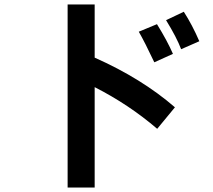

<svg xmlns="http://www.w3.org/2000/svg" viewBox="-20 -733 960 866"><path d="M689 -152Q562 -261 407 -340V113H285V-713H407V-473Q619 -379 769 -249ZM797 -511Q777 -564 729 -642L809 -680Q847 -621 879 -547ZM676 -452Q634 -541 606 -590L688 -624Q735 -548 760 -490Z"/></svg>

Font: LINE Seed Sans KR Bold
Style: Regular
Weight: 700
Designer: LINE BX Design & Sandoll Inc & Dalton Maag Ltd
Foundry: Sandoll Inc.
Version: Version 1.000